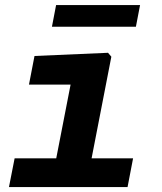

<svg xmlns="http://www.w3.org/2000/svg" viewBox="-20 -762 660 782"><path d="M16.5 0H499.5L522 -117H353L433.5 -531L420 -547L120.5 -534L98 -417.5H267.5L209 -117H39.5ZM550.5 -741.5H208.5L191.5 -653H533.5Z"/></svg>

Font: Monaspace Neon
Style: Bold Italic
Weight: 700
Italic angle: -11°
Designer: Riley Cran & the Lettermatic Team
Foundry: Lettermatic
Version: Version 1.200 (Monaspace Neon)